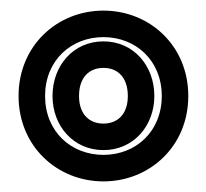

<svg xmlns="http://www.w3.org/2000/svg" viewBox="-20 -730 388 362"><path d="M175 -438C114 -438 65 -482 65 -549C65 -616 114 -660 175 -660C236 -660 285 -616 285 -549C285 -482 236 -438 175 -438ZM175 -388C262 -388 335 -454 335 -549C335 -644 262 -710 175 -710C88 -710 15 -644 15 -549C15 -454 88 -388 175 -388ZM175 -447C232 -447 271 -493 271 -549C271 -606 232 -652 175 -652C118 -652 79 -606 79 -549C79 -493 118 -447 175 -447ZM175 -497C148 -497 129 -515 129 -549C129 -584 148 -602 175 -602C202 -602 221 -584 221 -549C221 -515 202 -497 175 -497Z"/></svg>

Font: Falling Sky
Style: Ou
Weight: 400
Designer: Paul D. Hunt
Foundry: Adobe Systems Incorporated
Version: Version 1.02